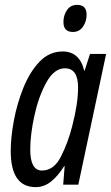

<svg xmlns="http://www.w3.org/2000/svg" viewBox="-20 -757 455 787"><path d="M335 -697Q335 -737 296 -737Q269 -737 254.5 -715.5Q240 -694 240 -667Q240 -626 279 -626Q305 -626 320 -647.5Q335 -669 335 -697ZM104 -144Q104 -205 121 -283Q138 -361 170 -419Q202 -477 246 -477Q300 -477 300 -399Q300 -332 276 -240Q259 -173 230 -115.5Q201 -58 152 -58Q104 -58 104 -144ZM243 -76H245L239 0H301L415 -536H349L327 -468H325Q306 -546 237 -546Q182 -546 142 -504Q102 -462 76 -397.5Q50 -333 37 -263.5Q24 -194 24 -138Q24 10 126 10Q161 10 189.5 -13Q218 -36 243 -76Z"/></svg>

Font: Noto Sans Display Condensed
Style: Italic
Weight: 400
Width: 3
Designer: Monotype Design team
Foundry: Monotype Imaging Inc.
Version: 1.000